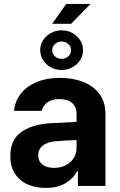

<svg xmlns="http://www.w3.org/2000/svg" viewBox="-20 -924 598 954"><path d="M228.5 -311.5Q282.2 -314.9 360.4 -318.4V-361.3Q359.4 -394.5 337.4 -413.1Q315.4 -431.6 275.4 -431.6Q239.3 -431.6 216.3 -416Q193.4 -400.4 187.5 -373H49.8Q54.2 -419.9 82.3 -457Q110.4 -494.1 160.6 -515.6Q210.9 -537.1 279.3 -537.1Q339.8 -537.1 390.9 -518.1Q441.9 -499 472.9 -458.7Q503.9 -418.5 503.9 -357.4V0H367.2V-73.2H363.3Q342.3 -34.7 303.5 -12.5Q264.6 9.8 208 9.8Q156.2 9.8 116.5 -8.1Q76.7 -25.9 54 -61.5Q31.2 -97.2 31.2 -148.4Q31.2 -230.5 86.4 -268.6Q141.6 -306.6 228.5 -311.5ZM249 -89.8Q281.2 -89.8 306.9 -103Q332.5 -116.2 346.7 -139.2Q360.8 -162.1 360.4 -189.5V-228Q337.4 -227.5 303.7 -225.6Q270 -223.6 252 -221.7Q213.9 -217.8 191.9 -200.2Q169.9 -182.6 169.9 -152.3Q169.9 -122.6 191.7 -106.2Q213.4 -89.8 249 -89.8ZM308.6 -904.3H429.7L333 -805.7H239.3ZM179.7 -674.8Q179.7 -701.7 194.1 -724.1Q208.5 -746.6 232.9 -760Q257.3 -773.4 286.1 -773.4Q314.9 -773.4 339.4 -760Q363.8 -746.6 378.2 -724.1Q392.6 -701.7 392.6 -674.8Q392.6 -647.9 378.2 -625.2Q363.8 -602.5 339.4 -589.4Q314.9 -576.2 286.1 -576.2Q257.3 -576.2 232.9 -589.4Q208.5 -602.5 194.1 -625.2Q179.7 -647.9 179.7 -674.8ZM333 -674.8Q333 -692.4 319.3 -705.1Q305.7 -717.8 286.1 -717.8Q266.6 -717.8 252.9 -705.1Q239.3 -692.4 239.3 -674.8Q239.3 -656.7 252.9 -644Q266.6 -631.3 286.1 -631.8Q305.2 -631.3 319.1 -644Q333 -656.7 333 -674.8Z"/></svg>

Font: Pretendard Std
Style: Bold
Weight: 700
Designer: Base glyphs from Inter by Rasmus Andersson; Hangeul glyphs from Noto Sans CJK(Source Han Sans) by Jang Soo-young and Kan
Foundry: Kil Hyung-jin
Version: Version 1.309